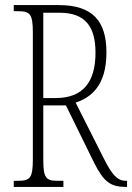

<svg xmlns="http://www.w3.org/2000/svg" viewBox="-20 -734 519 754"><path d="M34 0H229V-24H207C160 -24 150 -35 150 -108V-320H239L351 -92C388 -20 414 0 474 0H479V-24H474C439 -24 418 -52 389 -109L277 -331C337 -351 398 -397 398 -528C398 -651 344 -714 211 -714H34V-690H51C98 -690 109 -679 109 -606V-108C109 -35 98 -24 51 -24H34ZM199 -349H150V-684H214C317 -684 355 -627 355 -527C355 -412 306 -349 199 -349Z"/></svg>

Font: Noto Serif Devanagari ExtraCondensed ExtraLight
Style: Regular
Weight: 200
Width: 2
Designer: Universal Thirst, Indian Type Foundry and the Monotype Design Team
Foundry: Monotype Imaging Inc.
Version: Version 2.004